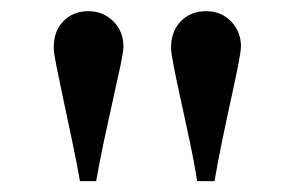

<svg xmlns="http://www.w3.org/2000/svg" viewBox="-20 -695 533 347"><path d="M415.5 -611.3Q415.5 -603 410.4 -577.1Q405.3 -551.3 397.5 -515.6Q389.6 -480 381.6 -440.9Q373.5 -401.9 367.7 -367.7H336.4Q331.1 -400.9 323 -439.2Q314.9 -477.5 307.1 -512.9Q299.3 -548.3 294.2 -574Q289.1 -599.6 289.1 -608.4Q289.1 -638.7 306.9 -656.7Q324.7 -674.8 352.5 -674.8Q379.9 -674.8 397.7 -656.2Q415.5 -637.7 415.5 -611.3ZM203.1 -610.8Q203.1 -602.5 197.8 -576.9Q192.4 -551.3 184.3 -515.4Q176.3 -479.5 168 -440.7Q159.7 -401.9 153.8 -367.7H124.5Q118.7 -400.9 110.6 -439.2Q102.5 -477.5 95 -512.9Q87.4 -548.3 82.3 -574Q77.1 -599.6 77.1 -608.4Q77.1 -639.6 95 -657.2Q112.8 -674.8 139.6 -674.8Q166.5 -674.8 184.8 -656.5Q203.1 -638.2 203.1 -610.8Z"/></svg>

Font: Awami Nastaliq
Style: Bold
Weight: 700
Designer: Peter Martin, SIL International
Foundry: SIL International
Version: Version 3.100